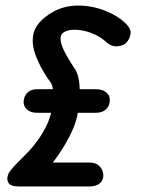

<svg xmlns="http://www.w3.org/2000/svg" viewBox="-20 -671 526 691"><path d="M65 -307Q67 -326 79 -338Q91 -350 115 -350H325Q349 -350 363 -338Q377 -326 375 -307Q374 -289 361 -277Q348 -265 324 -265H114Q90 -265 77 -277Q64 -289 65 -307ZM48 0Q21 0 12.5 -10.5Q4 -21 7 -34.5Q10 -48 16 -55Q29 -72 46 -88.5Q63 -105 82 -125Q101 -145 119 -170.5Q137 -196 152 -229Q163 -255 168 -284.5Q173 -314 171.5 -338.5Q170 -363 163 -373Q150 -390 134 -417.5Q118 -445 107 -475.5Q96 -506 98 -533Q100 -563 119 -586.5Q138 -610 172 -629Q192 -640 214.5 -645.5Q237 -651 261 -651Q311 -651 358 -632.5Q405 -614 433 -586Q452 -567 450 -550.5Q448 -534 437 -520Q427 -507 404 -504.5Q381 -502 361 -521Q339 -541 308 -552.5Q277 -564 249 -564Q238 -564 228 -562Q218 -560 210 -555Q200 -550 198 -535Q197 -517 209 -491.5Q221 -466 248 -425Q263 -404 266 -366.5Q269 -329 264 -289Q259 -249 248 -220Q232 -179 206.5 -138.5Q181 -98 151.5 -62.5Q122 -27 94 0ZM68 0 104 -86H302Q326 -86 338.5 -72.5Q351 -59 352 -41Q352 -21 338.5 -10.5Q325 0 302 0Z"/></svg>

Font: Edu QLD Beginners
Style: Regular
Weight: 400
Designer: Tina and Corey Anderson
Foundry: Google for Education
Version: Version 1.001